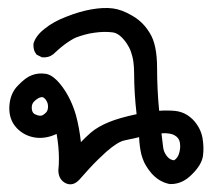

<svg xmlns="http://www.w3.org/2000/svg" viewBox="-20 -289 540 490"><path d="M413.1 180.7Q385.7 175.3 366.2 152.8Q362.3 148.4 359.1 143.8Q356 139.2 353 134.5Q350.1 129.9 347.9 125.2Q345.7 120.6 344 115.5Q342.3 110.4 340.8 105.5Q335.9 84.5 335 61Q328.1 63 321.8 64.2Q315.4 65.4 309.6 66.7Q303.7 67.9 297.9 69.3Q280.3 72.8 251 98.6Q241.2 107.4 230.2 118.2Q219.2 128.9 207.5 141.6Q195.8 154.3 183.1 168.9Q175.3 177.7 166.3 180.4Q157.2 183.1 147.9 178.7Q129.9 169.9 128.9 147V146.5V146Q130.4 131.3 130.4 116.2Q130.4 101.1 128.9 85.2Q127.4 69.3 124.5 52.7Q99.1 64.9 73.2 62.5Q43 59.1 22.5 37.6Q2 15.6 3.9 -18.1Q5.9 -51.3 26.4 -71.3Q35.6 -81.1 44.4 -87.6Q53.2 -94.2 61.5 -97.2Q77.6 -103.5 97.2 -100.6Q117.7 -97.2 140.6 -65.4Q151.4 -50.3 159.7 -32.7Q168 -15.1 173.8 4.9Q178.2 21 181.4 38.6Q184.6 56.2 186.5 73.7Q198.7 61 211.4 49.8Q229.5 34.2 258.3 22.5Q284.7 11.7 328.6 2.4Q322.3 -52.7 322.3 -101.6Q322.3 -109.9 321.8 -117.4Q321.3 -125 320.3 -132.1Q319.3 -139.2 317.6 -145.5Q315.9 -151.9 314 -157.5Q312 -163.1 309.3 -168.2Q306.6 -173.3 303.7 -177.7Q294.4 -191.4 285.2 -198.5Q275.9 -205.6 266.6 -206.5Q245.1 -209 221.7 -205.6Q209.5 -204.1 197.8 -200.9Q186 -197.8 174.3 -193.4Q171.9 -192.4 169.4 -191.2Q167 -189.9 164.1 -188.2Q161.1 -186.5 158.2 -184.6Q155.3 -182.6 151.9 -180.4Q148.4 -178.2 145.3 -175.8Q142.1 -173.3 138.4 -170.4Q134.8 -167.5 131.1 -164.3Q127.4 -161.1 123.5 -157.5Q119.6 -153.8 115.2 -149.9H114.7Q104.5 -141.6 88.4 -142.6H87.4L86.4 -143.1L74.7 -148.9L73.2 -149.4L72.8 -150.9Q68.4 -155.8 66.7 -162.4Q64.9 -168.9 65.4 -176.3V-176.8V-177.2Q70.8 -197.8 94.2 -215.8Q116.2 -233.9 149.9 -246.6Q183.1 -259.8 213.4 -265.1Q244.1 -270.5 267.6 -267.6Q279.3 -266.1 291.7 -261.5Q304.2 -256.8 317.4 -249Q326.2 -244.1 334.2 -237.5Q342.3 -231 349.4 -222.7Q356.4 -214.4 362.3 -204.6Q380.9 -175.3 380.9 -115.2Q380.9 -60.1 386.2 -6.3Q407.2 -7.8 427.7 -5.9Q436 -4.9 443.8 -2.2Q451.7 0.5 458.7 5.1Q465.8 9.8 472.7 16.6Q481.9 26.4 488 37.8Q494.1 49.3 496.6 62Q501 86.9 498 108.9Q494.6 131.8 469.7 156.2Q444.8 181.6 414.1 180.7H413.6ZM424.3 120.1Q433.6 114.3 437 102.5Q441.4 88.4 439 74.7Q437 62.5 425.3 56.2Q420.4 53.2 411.6 51.8Q402.8 50.3 392.1 51.3Q394 69.3 396 84Q396.5 89.4 397.9 94.2Q399.4 99.1 401.6 103Q403.8 106.9 406.7 110.4Q410.6 115.2 415 117.4Q419.4 119.6 424.3 120.1ZM94.2 1Q98.1 -1.5 100.1 -5.4Q102.1 -9.3 102.5 -14.6Q103.5 -25.4 96.7 -34.7Q90.3 -42.5 85.4 -41Q81.5 -40.5 77.4 -38.1Q73.2 -35.6 68.8 -31.7Q60.5 -24.9 61 -13.2Q61.5 -2.4 67.4 1.5Q75.2 5.9 82 6.3Q87.9 6.8 93.8 1.5H94.2Z"/></svg>

Font: NaikaiFont
Style: SemiBold
Weight: 600
Version: Version 1.89